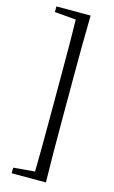

<svg xmlns="http://www.w3.org/2000/svg" viewBox="-142 -831 627 1057"><g transform="rotate(15 172.0 -302.5)"><path d="M236 -778Q234 -694 233.5 -607Q233 -520 233 -433V-172Q233 -86 233.5 0.5Q234 87 236 173H162Q164 89 164.5 2Q165 -85 165 -172V-433Q165 -519 164.5 -605.5Q164 -692 162 -778ZM200 -778V-734H180L41 -746V-778ZM200 129V173H41V141L180 129Z"/></g></svg>

Font: Noto Serif JP
Style: Regular
Weight: 400
Designer: Ryoko NISHIZUKA  (kana & ideographs); Frank Grießhammer (Latin, Greek & Cyrillic); Wenlong ZHANG  (bopomofo); Sandoll Co
Foundry: Adobe
Version: Version 2.003-H1;hotconv 1.1.1;makeotfexe 2.6.0